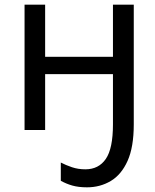

<svg xmlns="http://www.w3.org/2000/svg" viewBox="-20 -556 661 821"><path d="M552 -536V-24Q552 73 525.5 132Q499 191 453.5 218Q408 245 352 245Q316 245 289.5 237.5Q263 230 240 217V139Q261 150 287.5 159Q314 168 345 168Q402 168 432.5 123.5Q463 79 463 -24V-239H173V0H85V-536H173V-313H463V-536Z"/></svg>

Font: Noto IKEA Simplified Chinese
Style: Regular
Weight: 400
Designer: Monotype Design Team
Foundry: Monotype Imaging Inc.
Version: Version 1.100